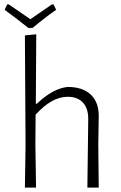

<svg xmlns="http://www.w3.org/2000/svg" viewBox="-20 -859 553 879"><path d="M225 -839 237 -814Q194 -785 129 -731H110Q37 -789 1 -814L13 -839H20Q69 -806 119 -771Q143 -788 218 -839ZM289 -461Q359 -461 396 -425.5Q433 -390 432 -325L430 -197L432 0H380L384 -315Q384 -363 359.5 -389.5Q335 -416 290 -416Q217 -416 143 -334L142 -198L145 0H94L97 -195L94 -697L146 -702L144 -384H149Q220 -453 289 -461Z"/></svg>

Font: Alegreya Sans SC Light
Style: Regular
Weight: 300
Designer: Juan Pablo del Peral
Foundry: Huerta Tipografica
Version: Version 2.007